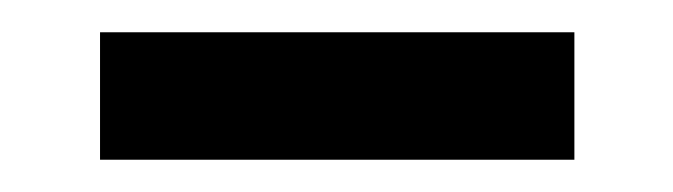

<svg xmlns="http://www.w3.org/2000/svg" viewBox="-20 -669 417 119"><path d="M42 -649H336V-570H42Z"/></svg>

Font: MaitreeSemiBold
Style: Regular
Weight: 600
Designer: CadsonDemak Team
Foundry: CadsonDemak
Version: Version 1.000